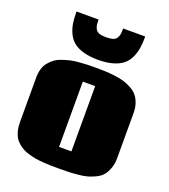

<svg xmlns="http://www.w3.org/2000/svg" viewBox="-166 -1052 1043 1184"><g transform="rotate(20 355.5 -459.5)"><path d="M36.1 0ZM130.4 -932.6H275.4Q275.4 -909.2 277.3 -896.2Q279.3 -883.3 286.9 -870.1Q294.4 -856.9 311.3 -851.3Q328.1 -845.7 356 -845.7Q383.8 -845.7 400.6 -851.3Q417.5 -856.9 425 -870.1Q432.6 -883.3 434.6 -896.2Q436.5 -909.2 436.5 -932.6H581.5Q581.5 -888.2 576.2 -854.7Q570.8 -821.3 555.9 -790.5Q541 -759.8 516.1 -740.2Q491.2 -720.7 450.9 -709.2Q410.6 -697.8 356 -697.8Q301.3 -697.8 261 -709.2Q220.7 -720.7 195.8 -740.2Q170.9 -759.8 156 -790.5Q141.1 -821.3 135.7 -854.7Q130.4 -888.2 130.4 -932.6ZM357.4 14.6Q327.1 14.6 305.2 14.2Q283.2 13.7 254.4 11.7Q225.6 9.8 204.8 6.1Q184.1 2.4 159.9 -4.4Q135.7 -11.2 118.9 -20.5Q102.1 -29.8 85.2 -43.9Q68.4 -58.1 58.3 -75.7Q48.3 -93.3 42.2 -117.2Q36.1 -141.1 36.1 -169.9V-465.3Q36.1 -496.1 43.7 -521.7Q51.3 -547.4 66.2 -565.4Q81.1 -583.5 99.4 -597.4Q117.7 -611.3 143.1 -620.1Q168.5 -628.9 192.1 -634.8Q215.8 -640.6 246.8 -643.3Q277.8 -646 302.2 -647Q326.7 -647.9 357.9 -647.9Q396 -647.9 425 -646.7Q454.1 -645.5 488.8 -641.1Q523.4 -636.7 548.6 -628.9Q573.7 -621.1 598.9 -607.4Q624 -593.8 639.9 -574.7Q655.8 -555.7 665.5 -527.8Q675.3 -500 675.3 -464.8V-169.4Q675.3 -131.8 664.8 -102.5Q654.3 -73.2 638.9 -54Q623.5 -34.7 596.4 -21.2Q569.3 -7.8 545.9 -1Q522.5 5.9 484.9 9.5Q447.3 13.2 422.6 13.9Q397.9 14.6 357.4 14.6ZM314.9 -111.3H396V-539.6H314.9Z"/></g></svg>

Font: Coda ExtraBold
Style: Regular
Weight: 800
Version: Version 2.001; ttfautohint (v0.8) -r 50 -G 200 -x